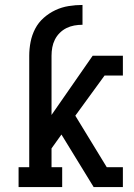

<svg xmlns="http://www.w3.org/2000/svg" viewBox="-20 -755 540 775"><path d="M55 0V-80H98V-530Q98 -558 103.5 -586Q109 -614 122 -639Q135 -664 156.5 -683Q178 -702 203.5 -714Q229 -726 257 -730.5Q285 -735 313 -735V-655Q296 -655 279.5 -652Q263 -649 248 -641.5Q233 -634 221 -622Q209 -610 201.5 -595Q194 -580 191 -563.5Q188 -547 188 -530V-291L354 -530H476V-450H402L284 -288L411 -80H476V0H358L228 -212L188 -156V-80H231V0Z"/></svg>

Font: Iosevka Slab Medium
Style: Regular
Weight: 500
Monospace: yes
Designer: Belleve Invis
Foundry: Belleve Invis
Version: Version 11.1.1; ttfautohint (v1.8.3)